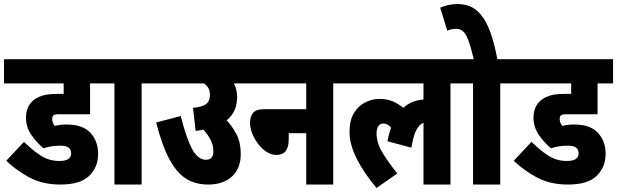

<svg xmlns="http://www.w3.org/2000/svg" viewBox="-20 -916 3063 953"><path d="M278 -193Q255 -193 234.5 -189.5Q214 -186 196 -180Q160 -210 134.5 -248Q109 -286 109 -332Q109 -385 143 -416Q159 -430 186 -440Q213 -450 267 -450H296V-502H0V-622H504V-502H427V-349H276Q261 -349 254.5 -347.5Q248 -346 244 -342Q239 -337 239 -327Q239 -317 242 -308.5Q245 -300 252 -291Q279 -298 311 -298Q391 -298 429 -256.5Q467 -215 467 -152Q467 -87 423 -43.5Q379 0 280 0Q192 0 126.5 -35Q61 -70 11 -118L99 -212Q145 -167 185 -142Q225 -117 275 -117Q333 -117 333 -155Q333 -173 321 -183Q309 -193 278 -193Z M683 -502V0H548V-502H492V-622H751V-502Z M739 -622H1210V-502H1141Q1157 -471 1157 -436Q1157 -360 1105 -319Q1133 -289 1154 -249Q1175 -209 1175 -152Q1175 -79 1131 -39.5Q1087 0 1013 0Q951 0 904.5 -28.5Q858 -57 821.5 -124.5Q785 -192 755 -308L877 -340Q906 -226 934.5 -174.5Q963 -123 1002 -123Q1022 -123 1030.5 -134.5Q1039 -146 1039 -165Q1039 -195 1025.5 -221.5Q1012 -248 990 -272Q972 -269 951 -266L938 -381Q979 -384 1000.5 -398Q1022 -412 1022 -445Q1022 -465 1014.5 -478.5Q1007 -492 993 -502H739Z M1198 -622H1702V-502H1634V0H1500V-255H1413V-223Q1413 -147 1352 -147Q1327 -147 1303.5 -162Q1280 -177 1261.5 -201.5Q1243 -226 1232 -253.5Q1221 -281 1221 -306Q1221 -336 1235.5 -355Q1250 -374 1293 -374H1500V-502H1198Z M1690 -502V-622H2284V-502H2216V0H2082V-307Q2063 -300 2047.5 -272.5Q2032 -245 2022 -183L1903 -215Q1910 -252 1921 -283Q1903 -303 1884 -303Q1865 -303 1857 -288.5Q1849 -274 1849 -254Q1849 -207 1878 -159Q1907 -111 1952 -55L1849 17Q1788 -55 1751.5 -126.5Q1715 -198 1715 -261Q1715 -321 1738 -357Q1761 -393 1795 -409Q1829 -425 1862 -425Q1900 -425 1927 -414Q1954 -403 1982 -381Q2023 -418 2082 -422V-502Z M2463 -502V0H2328V-502H2272V-622H2531V-502ZM2333 -615Q2314 -699 2296 -736Q2278 -773 2245 -773Q2221 -773 2200 -764L2165 -878Q2207 -896 2251 -896Q2284 -896 2313 -884.5Q2342 -873 2367.5 -842.5Q2393 -812 2413.5 -757Q2434 -702 2450 -615Z M2797 -193Q2774 -193 2753.5 -189.5Q2733 -186 2715 -180Q2679 -210 2653.5 -248Q2628 -286 2628 -332Q2628 -385 2662 -416Q2678 -430 2705 -440Q2732 -450 2786 -450H2815V-502H2519V-622H3023V-502H2946V-349H2795Q2780 -349 2773.5 -347.5Q2767 -346 2763 -342Q2758 -337 2758 -327Q2758 -317 2761 -308.5Q2764 -300 2771 -291Q2798 -298 2830 -298Q2910 -298 2948 -256.5Q2986 -215 2986 -152Q2986 -87 2942 -43.5Q2898 0 2799 0Q2711 0 2645.5 -35Q2580 -70 2530 -118L2618 -212Q2664 -167 2704 -142Q2744 -117 2794 -117Q2852 -117 2852 -155Q2852 -173 2840 -183Q2828 -193 2797 -193Z"/></svg>

Font: Noto Sans ExtraCondensed ExtraBold
Style: Italic
Weight: 800
Width: 2
Italic angle: -12°
Designer: Monotype Design Team
Foundry: Monotype Imaging Inc.
Version: Version 2.013; ttfautohint (v1.8.4.7-5d5b)